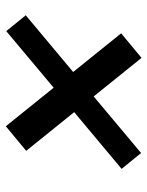

<svg xmlns="http://www.w3.org/2000/svg" viewBox="57 -660 506 660"><g transform="rotate(-90 310.0 -330.0)"><path d="M121.5 -493 254.5 -328 59.5 -165 114 -98 308.5 -261 441 -96.5 525.5 -166.5 392.5 -331.5 587.5 -494.5 533 -561.5 338.5 -398.5 206 -563Z"/></g></svg>

Font: Monaspace Neon Medium
Style: Italic
Weight: 500
Italic angle: -11°
Designer: Riley Cran & the Lettermatic Team
Foundry: Lettermatic
Version: Version 1.200 (Monaspace Neon)